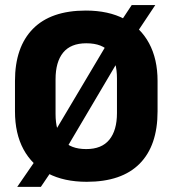

<svg xmlns="http://www.w3.org/2000/svg" viewBox="-20 -695 675 751"><path d="M319.2 16.1Q230.5 16.1 167.8 -16.6Q105.2 -49.3 71.9 -110.9Q38.6 -172.5 38.6 -259.3V-378.5Q38.6 -510.8 108.9 -582.3Q179.2 -653.7 315.7 -653.7Q404.4 -653.7 467 -620.7Q529.7 -587.6 563 -525.9Q596.3 -464.2 596.3 -378.5V-259.3Q596.3 -125.4 526.2 -54.7Q456 16.1 319.2 16.1ZM47.4 35.9 142 -101.5 174.9 -147 416.4 -553.2 441.4 -593.9 495.2 -675.2H587.4L496.9 -539.3L464.9 -495.5L223.1 -86.2L201.7 -55.5L139.8 35.9ZM317.4 -111.9Q377.8 -111.9 407.6 -148.5Q437.5 -185 437.5 -252.8V-388.4Q437.5 -454 409.6 -489.8Q381.6 -525.7 317.4 -525.7Q256.8 -525.7 227 -489.3Q197.3 -452.9 197.3 -384.9V-249.3Q197.3 -181.5 226.4 -146.7Q255.5 -111.9 317.4 -111.9Z"/></svg>

Font: Anek Tamil Medium
Style: Regular
Weight: 500
Designer: Aadarsh Rajan (Tamil), Yesha Goshar (Latin)
Foundry: Ek Type
Version: Version 1.003